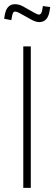

<svg xmlns="http://www.w3.org/2000/svg" viewBox="-41 -902 261 922"><path d="M195.8 -842.8Q193.8 -835 192.9 -832Q181.6 -795.9 147 -795.9Q130.4 -795.9 108.9 -808.1L51.8 -839.8Q40.5 -846.2 30.8 -846.2Q24.9 -846.2 22.5 -841.8Q21.5 -839.8 20 -835.9Q19 -834 18.1 -830.1L13.2 -805.2L-21 -812L-17.1 -835.9Q-16.6 -837.4 -15.9 -839.6Q-15.1 -841.8 -14.6 -843.5Q-14.2 -845.2 -14.2 -846.2Q-2 -881.8 30.8 -881.8Q50.8 -881.8 69.8 -871.1L127 -838.9Q139.2 -832 147 -832Q154.8 -832 159.2 -844.2Q162.1 -852.5 159.2 -841.8Q159.7 -843.8 161.1 -850.1L165 -873L200.2 -868.2ZM106.9 0H70.8V-679.2H106.9Z"/></svg>

Font: RawengulkPcs
Style: Regular
Weight: 400
Version: Version 0.92